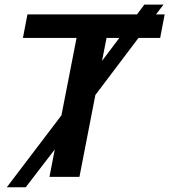

<svg xmlns="http://www.w3.org/2000/svg" viewBox="-20 -749 717 813"><path d="M640.6 -688H677.2L658.2 -588.4H566.4L383.8 -346.7L316.4 0H189.5L211.9 -116.2L88.9 43.9H8.8L240.2 -260.7L304.2 -588.4H77.1L96.2 -688H560.1L591.3 -729.5H672.4ZM431.2 -588.4 412.1 -491.2 485.4 -588.4Z"/></svg>

Font: Arimo SemiBold
Style: Italic
Weight: 600
Italic angle: -12°
Version: Version 1.33